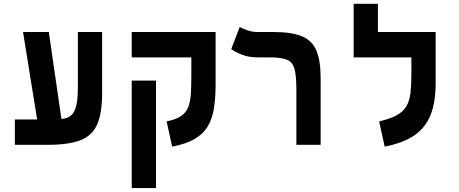

<svg xmlns="http://www.w3.org/2000/svg" viewBox="-20 -752 2384 997"><path d="M57.1 0V-131.8H260.3Q291.5 -131.8 314.9 -136.5Q338.4 -141.1 353.8 -157.2Q369.1 -173.3 376.7 -206.8Q384.3 -240.2 384.3 -297.9V-585.9H510.3V-269Q510.3 -165 484.9 -106.4Q459.5 -47.9 397.9 -23.9Q336.4 0 228 0Q185.1 0 142.6 0Q100.1 0 57.1 0ZM188 -37.6 99.6 -585.9H233.4L313 -37.6Z M1099.6 -585.9V-454.1H664.1V-585.9ZM790 224.6H664.1V-333.5H790ZM973.6 -585.9H1099.6V-318.4Q1099.6 -246.1 1091.1 -190.9Q1082.5 -135.7 1058.8 -95.9Q1035.2 -56.2 990.7 -30.3Q946.3 -4.4 874 9.3L845.2 -121.6Q893.6 -131.3 919.9 -149.2Q946.3 -167 957.5 -196Q968.8 -225.1 971.2 -267.3Q973.6 -309.6 973.6 -367.2Z M1645 -345.2V0H1519V-285.2Q1519 -356 1509.8 -392.3Q1500.5 -428.7 1470.9 -441.4Q1441.4 -454.1 1380.4 -454.1H1315.4Q1273.9 -454.1 1239.5 -466.8Q1205.1 -479.5 1180.7 -497.1L1224.6 -611.8Q1235.8 -605 1262 -595.5Q1288.1 -585.9 1314.9 -585.9H1398.4Q1494.1 -585.9 1547.9 -563.5Q1601.6 -541 1623.3 -488.5Q1645 -436 1645 -345.2Z M2242.2 -585.9V-454.1H1816.4V-585.9ZM1942.4 -540H1816.4V-732.4H1942.4ZM2116.2 -585.9H2242.2V-318.4Q2242.2 -222.2 2216.1 -155.8Q2189.9 -89.4 2131.8 -49.3Q2073.7 -9.3 1977.5 9.3L1948.7 -121.6Q2005.9 -134.8 2039.6 -153.3Q2073.2 -171.9 2089.8 -199.7Q2106.4 -227.5 2111.3 -268.6Q2116.2 -309.6 2116.2 -367.2Z"/></svg>

Font: Cascadia Mono
Style: Regular
Weight: 400
Monospace: yes
Designer: Aaron Bell
Foundry: Saja Typeworks
Version: Version 2404.023